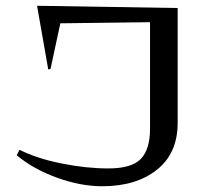

<svg xmlns="http://www.w3.org/2000/svg" viewBox="-20 -628 732 668"><path d="M38.1 -87.9Q95.2 -40 177.7 -10Q260.3 20 335.9 20Q453.6 20 525.9 -37.4Q598.1 -94.7 598.1 -200.2V-600.1L108.9 -607.9L147.9 -386.2L155.8 -388.2L189.9 -546.9L502 -550.8V-180.2Q502 -108.4 470 -75.2Q438 -42 356.9 -42Q279.8 -42 193.8 -59.3Q107.9 -76.7 47.9 -106.9Z"/></svg>

Font: Halibut Exp
Style: Regular
Weight: 400
Width: 7
Designer: Matteo Maggi
Foundry: Collletttivo
Version: Version 3.080 | FøM Fix